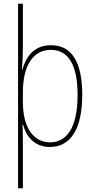

<svg xmlns="http://www.w3.org/2000/svg" viewBox="-20 -780 511 1032"><path d="M422 -270C422 -449 364 -537 254 -537C161 -537 119 -473 100 -405H98C101 -443 103 -490 103 -522V-760H77V232H103V-21C103 -56 102 -88 101 -110H104C119 -51 162 10 248 10C355 10 422 -80 422 -270ZM397 -270C397 -86 334 -15 249 -15C163 -15 103 -89 103 -232V-284C103 -426 157 -512 253 -512C350 -512 397 -427 397 -270Z"/></svg>

Font: Noto Sans Malayalam Condensed Thin
Style: Regular
Weight: 100
Width: 3
Designer: Jelle Bosma - Monotype Design Team
Foundry: Monotype Imaging Inc.
Version: Version 2.104